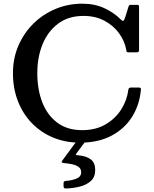

<svg xmlns="http://www.w3.org/2000/svg" viewBox="-20 -782 856 1068"><path d="M52 -375Q52 -458.5 82.8 -529Q113.5 -599.5 167 -651.8Q220.5 -704 290 -732.8Q359.5 -761.5 438 -761.5Q507.5 -761.5 561.2 -736.2Q615 -711 652 -673.5Q661 -665 665.2 -666Q669.5 -667 675 -681L695 -745.5Q697.5 -751 698.8 -753Q700 -755 708.5 -755H741.5Q749.5 -755 751.5 -752.8Q753.5 -750.5 753.5 -743V-505Q753.5 -496 750.5 -493.5Q747.5 -491 738 -491H696.5Q685.5 -491 684.5 -494.5Q683.5 -498 682 -506.5Q673 -554.5 642 -597.2Q611 -640 560.8 -666.8Q510.5 -693.5 444 -693.5Q362 -693.5 304.8 -651.5Q247.5 -609.5 217.5 -537.5Q187.5 -465.5 187.5 -375Q187.5 -284.5 215.2 -213Q243 -141.5 298.5 -99.8Q354 -58 437 -58Q512.5 -58 567.5 -90.2Q622.5 -122.5 654.8 -174Q687 -225.5 694 -283.5Q696 -295 707.5 -295H751.5Q765 -295 764 -285.5Q757 -200.5 715.5 -133.5Q674 -66.5 600.8 -27.5Q527.5 11.5 425.5 11.5Q343.5 11.5 275.2 -17Q207 -45.5 157 -97.2Q107 -149 79.5 -219.8Q52 -290.5 52 -375ZM333.5 252V237.5Q333.5 229.5 337.5 227Q341.5 224.5 349 224Q379.5 222 405.5 211.5Q431.5 201 431.5 177Q431.5 157.5 418 147.2Q404.5 137 383.5 132.2Q362.5 127.5 340 125.5Q325.5 124 323.5 121Q321.5 118 326.5 111L402.5 8Q406 3 414.5 3H443Q454.5 3 453.5 5.2Q452.5 7.5 448.5 13L407 69Q400.5 78 401.8 79.5Q403 81 416.5 82Q458.5 85.5 484 103.8Q509.5 122 509.5 164Q509.5 203 485 225Q460.5 247 422.8 256.2Q385 265.5 346 266.5Q333.5 267 333.5 252Z"/></svg>

Font: Besley Medium
Style: Regular
Weight: 500
Designer: Owen Earl
Foundry: indestructible type*
Version: Version 2.001; ttfautohint (v1.8.3)